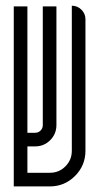

<svg xmlns="http://www.w3.org/2000/svg" viewBox="-20 -666 354 686"><path d="M285.3 -127.4Q285.3 -74.6 248 -37.3Q210.7 0 158.3 0H29.2V-643.1H77.9V-191.6H105.4Q117 -191.6 124.9 -199.5Q132.9 -207.4 132.9 -219.1V-643.1H181.6V-219.1Q181.6 -187.4 159.3 -165.1Q137 -142.9 105.4 -142.9H77.9V-48.7H158.3Q190.8 -48.7 213.7 -71.6Q236.6 -94.5 236.6 -127.4V-645.6Q256.6 -645.6 270.9 -631.4Q285.3 -617.2 285.3 -597.3Z"/></svg>

Font: Marapfhont
Style: Book
Weight: 400
Version: Version 0.15